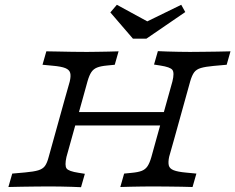

<svg xmlns="http://www.w3.org/2000/svg" viewBox="-20 -787 990 808"><path d="M252.4 -369.4 273.4 -443.5Q279 -466.9 275.4 -480.2Q271.8 -493.5 254.8 -500.4Q237.9 -507.3 200.8 -510.5L158.9 -514.5L175 -571Q192.7 -571 221.8 -570.2Q250.8 -569.4 283.9 -569Q316.9 -568.5 345.2 -568.5H346Q366.9 -568.5 389.9 -569Q412.9 -569.4 435.5 -569.8Q458.1 -570.2 479 -571L462.9 -514.5L430.6 -511.3Q404 -508.9 388.7 -502.8Q373.4 -496.8 364.5 -483.5Q355.6 -470.2 348.4 -445.2L327.4 -369.4ZM187.1 -2.4Q162.1 -2.4 131.9 -2Q101.6 -1.6 71.4 -1.2Q41.1 -0.8 15.3 0L31.5 -56.5L85.5 -61.3Q121.8 -64.5 140.7 -70.2Q159.7 -75.8 169 -88.3Q178.2 -100.8 184.7 -125.8L252.4 -369.4H327.4L259.7 -126.6Q251.6 -90.3 260.1 -78.2Q268.5 -66.1 311.3 -59.7L337.1 -55.6L321 0.8Q305.6 0 281.9 -0.8Q258.1 -1.6 232.7 -2Q207.3 -2.4 184.7 -2.4H187.1ZM258.1 -258.9 275 -315.3H707.3L690.3 -258.9ZM637.9 -201.6 705.6 -444.4Q714.5 -480.6 705.6 -492.7Q696.8 -504.8 654 -511.3L628.2 -515.3L644.4 -571.8Q660.5 -571 683.9 -570.2Q707.3 -569.4 733.1 -569Q758.9 -568.5 780.6 -568.5H778.2Q804 -568.5 834.3 -569Q864.5 -569.4 894.8 -569.8Q925 -570.2 950 -571L933.9 -514.5L879.8 -509.7Q844.4 -506.5 825.4 -500.8Q806.5 -495.2 797.2 -482.7Q787.9 -470.2 780.6 -445.2L712.9 -201.6ZM619.4 -2.4Q598.4 -2.4 575.8 -2Q553.2 -1.6 530.2 -1.2Q507.3 -0.8 486.3 0L502.4 -56.5L534.7 -59.7Q561.3 -62.1 576.6 -68.1Q591.9 -74.2 600.8 -87.5Q609.7 -100.8 616.9 -125.8L637.9 -201.6H712.9L691.9 -127.4Q687.1 -104.8 690.3 -91.1Q693.5 -77.4 710.9 -70.6Q728.2 -63.7 764.5 -60.5L806.5 -56.5L790.3 0Q772.6 -0.8 743.5 -1.2Q714.5 -1.6 681.9 -2Q649.2 -2.4 620.2 -2.4H619.4ZM742.7 -766.9 759.7 -736.3 596 -624.2H539.5L444.4 -734.7L471.8 -766.9L631.5 -679.8H564.5Z"/></svg>

Font: Playfair 5pt SemiExpanded Light
Style: Italic
Weight: 300
Width: 6
Italic angle: -15.6°
Designer: Claus Eggers Sørensen
Foundry: Claus Eggers Sørensen
Version: Version 2.203